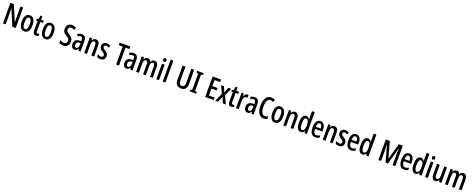

<svg xmlns="http://www.w3.org/2000/svg" viewBox="328 -3568 15450 6284"><g transform="rotate(20 8053.5 -426.0)"><path d="M516 -51H397L163 -609H159Q162 -559 163.5 -522Q165 -485 166 -453V-51H72V-765H190L424 -217H427Q425 -268 424 -304.5Q423 -341 422 -372V-765H516Z M1003 -321Q1003 -240 983.5 -177Q964 -114 922 -77.5Q880 -41 814 -41Q751 -41 709.5 -77Q668 -113 647.5 -176Q627 -239 627 -321Q627 -452 672.5 -526.5Q718 -601 816 -601Q904 -601 953.5 -530Q1003 -459 1003 -321ZM724 -321Q724 -223 746 -174Q768 -125 815 -125Q863 -125 885 -173.5Q907 -222 907 -321Q907 -420 885 -468.5Q863 -517 815 -517Q767 -517 745.5 -468.5Q724 -420 724 -321Z M1252 -125Q1265 -125 1278.5 -128Q1292 -131 1307 -137V-60Q1269 -41 1222 -41Q1163 -41 1136.5 -78.5Q1110 -116 1110 -193V-512H1058V-563L1115 -588L1140 -710H1205V-591H1300V-512H1205V-199Q1205 -162 1215 -143.5Q1225 -125 1252 -125Z M1739 -321Q1739 -240 1719.5 -177Q1700 -114 1658 -77.5Q1616 -41 1550 -41Q1487 -41 1445.5 -77Q1404 -113 1383.5 -176Q1363 -239 1363 -321Q1363 -452 1408.5 -526.5Q1454 -601 1552 -601Q1640 -601 1689.5 -530Q1739 -459 1739 -321ZM1460 -321Q1460 -223 1482 -174Q1504 -125 1551 -125Q1599 -125 1621 -173.5Q1643 -222 1643 -321Q1643 -420 1621 -468.5Q1599 -517 1551 -517Q1503 -517 1481.5 -468.5Q1460 -420 1460 -321Z M2369 -248Q2369 -186 2344.5 -139.5Q2320 -93 2276.5 -67Q2233 -41 2176 -41Q2136 -41 2097.5 -49.5Q2059 -58 2025 -75V-178Q2061 -158 2100.5 -146Q2140 -134 2175 -134Q2221 -134 2245 -165.5Q2269 -197 2269 -240Q2269 -288 2244.5 -316.5Q2220 -345 2165 -377Q2129 -399 2098.5 -424Q2068 -449 2049 -486.5Q2030 -524 2030 -582Q2029 -639 2052 -682.5Q2075 -726 2117 -750.5Q2159 -775 2215 -775Q2255 -775 2292.5 -764.5Q2330 -754 2365 -736L2334 -647Q2269 -682 2218 -682Q2177 -682 2153.5 -655Q2130 -628 2130 -587Q2130 -553 2140 -531Q2150 -509 2172.5 -491Q2195 -473 2233 -451Q2301 -412 2335 -365Q2369 -318 2369 -248Z M2623 -601Q2702 -601 2738.5 -553Q2775 -505 2775 -413V-51H2703L2689 -125H2687Q2664 -83 2634 -62Q2604 -41 2560 -41Q2517 -41 2490.5 -64Q2464 -87 2451 -124.5Q2438 -162 2438 -205Q2438 -287 2484 -330.5Q2530 -374 2616 -378L2680 -381V-414Q2680 -469 2663.5 -496Q2647 -523 2611 -523Q2566 -523 2506 -489L2476 -560Q2543 -601 2623 -601ZM2636 -311Q2535 -306 2535 -206Q2535 -160 2551 -139Q2567 -118 2595 -118Q2634 -118 2657.5 -156Q2681 -194 2681 -261V-314Z M3112 -601Q3177 -601 3212 -554.5Q3247 -508 3247 -414V-51H3151V-392Q3151 -454 3136.5 -485Q3122 -516 3087 -516Q3037 -516 3016.5 -471.5Q2996 -427 2996 -326V-51H2901V-591H2976L2987 -520H2993Q3010 -560 3042 -580.5Q3074 -601 3112 -601Z M3626 -200Q3626 -121 3583.5 -81Q3541 -41 3466 -41Q3428 -41 3396.5 -49.5Q3365 -58 3340 -71V-167Q3363 -149 3396 -137Q3429 -125 3463 -125Q3495 -125 3513 -143.5Q3531 -162 3531 -194Q3531 -222 3515 -242.5Q3499 -263 3450 -290Q3398 -321 3368.5 -357.5Q3339 -394 3339 -457Q3339 -523 3381.5 -562Q3424 -601 3494 -601Q3564 -601 3624 -564L3592 -487Q3570 -501 3547 -510.5Q3524 -520 3497 -520Q3467 -520 3450 -503.5Q3433 -487 3433 -459Q3433 -431 3449.5 -412.5Q3466 -394 3514 -365Q3547 -344 3572 -322Q3597 -300 3611.5 -271Q3626 -242 3626 -200Z M4113 -51H4014V-677H3878V-765H4249V-677H4113Z M4432 -601Q4511 -601 4547.5 -553Q4584 -505 4584 -413V-51H4512L4498 -125H4496Q4473 -83 4443 -62Q4413 -41 4369 -41Q4326 -41 4299.5 -64Q4273 -87 4260 -124.5Q4247 -162 4247 -205Q4247 -287 4293 -330.5Q4339 -374 4425 -378L4489 -381V-414Q4489 -469 4472.5 -496Q4456 -523 4420 -523Q4375 -523 4315 -489L4285 -560Q4352 -601 4432 -601ZM4445 -311Q4344 -306 4344 -206Q4344 -160 4360 -139Q4376 -118 4404 -118Q4443 -118 4466.5 -156Q4490 -194 4490 -261V-314Z M5158 -601Q5288 -601 5288 -411V-51H5193V-389Q5193 -455 5177 -485.5Q5161 -516 5129 -516Q5084 -516 5065 -472Q5046 -428 5046 -342V-51H4952V-392Q4952 -458 4936.5 -487Q4921 -516 4888 -516Q4838 -516 4821.5 -464.5Q4805 -413 4805 -326V-51H4710V-591H4785L4795 -519H4802Q4818 -561 4849 -581Q4880 -601 4919 -601Q4965 -601 4993 -578Q5021 -555 5030 -518H5040Q5075 -601 5158 -601Z M5461 -796Q5514 -796 5514 -734Q5514 -672 5461 -672Q5407 -672 5407 -734Q5407 -796 5461 -796ZM5508 -591V-51H5413V-591Z M5731 -51H5636V-811H5731Z M6474 -272Q6474 -155 6423 -98Q6372 -41 6273 -41Q6174 -41 6122.5 -98Q6071 -155 6071 -272V-765H6169V-277Q6169 -196 6196 -163Q6223 -130 6273 -130Q6324 -130 6349 -163.5Q6374 -197 6374 -278V-765H6474Z M6802 -51H6572V-106L6637 -130V-686L6572 -710V-765H6802V-710L6736 -686V-130L6802 -106Z M7409 -51H7115V-765H7409V-678H7214V-466H7396V-379H7214V-139H7409Z M7593 -329 7473 -591H7575L7650 -405L7726 -591H7828L7707 -326L7833 -51H7731L7648 -249L7566 -51H7466Z M8052 -125Q8065 -125 8078.5 -128Q8092 -131 8107 -137V-60Q8069 -41 8022 -41Q7963 -41 7936.5 -78.5Q7910 -116 7910 -193V-512H7858V-563L7915 -588L7940 -710H8005V-591H8100V-512H8005V-199Q8005 -162 8015 -143.5Q8025 -125 8052 -125Z M8388 -601Q8397 -601 8407.5 -599.5Q8418 -598 8430 -595L8419 -495Q8411 -498 8401.5 -499.5Q8392 -501 8383 -501Q8336 -501 8308.5 -453Q8281 -405 8282 -331V-51H8187V-591H8260L8273 -499H8279Q8296 -544 8323 -572.5Q8350 -601 8388 -601Z M8648 -601Q8727 -601 8763.5 -553Q8800 -505 8800 -413V-51H8728L8714 -125H8712Q8689 -83 8659 -62Q8629 -41 8585 -41Q8542 -41 8515.5 -64Q8489 -87 8476 -124.5Q8463 -162 8463 -205Q8463 -287 8509 -330.5Q8555 -374 8641 -378L8705 -381V-414Q8705 -469 8688.5 -496Q8672 -523 8636 -523Q8591 -523 8531 -489L8501 -560Q8568 -601 8648 -601ZM8661 -311Q8560 -306 8560 -206Q8560 -160 8576 -139Q8592 -118 8620 -118Q8659 -118 8682.5 -156Q8706 -194 8706 -261V-314Z M9158 -688Q9106 -688 9074.5 -649.5Q9043 -611 9028.5 -547Q9014 -483 9014 -407Q9014 -276 9053 -202.5Q9092 -129 9161 -129Q9191 -129 9218.5 -137.5Q9246 -146 9274 -160V-71Q9221 -41 9149 -41Q9038 -41 8974.5 -138Q8911 -235 8911 -408Q8911 -511 8938 -594.5Q8965 -678 9018.5 -727Q9072 -776 9152 -776Q9190 -776 9224.5 -766Q9259 -756 9292 -736L9260 -653Q9235 -669 9209.5 -678.5Q9184 -688 9158 -688Z M9733 -321Q9733 -240 9713.5 -177Q9694 -114 9652 -77.5Q9610 -41 9544 -41Q9481 -41 9439.5 -77Q9398 -113 9377.5 -176Q9357 -239 9357 -321Q9357 -452 9402.5 -526.5Q9448 -601 9546 -601Q9634 -601 9683.5 -530Q9733 -459 9733 -321ZM9454 -321Q9454 -223 9476 -174Q9498 -125 9545 -125Q9593 -125 9615 -173.5Q9637 -222 9637 -321Q9637 -420 9615 -468.5Q9593 -517 9545 -517Q9497 -517 9475.5 -468.5Q9454 -420 9454 -321Z M10048 -601Q10113 -601 10148 -554.5Q10183 -508 10183 -414V-51H10087V-392Q10087 -454 10072.5 -485Q10058 -516 10023 -516Q9973 -516 9952.5 -471.5Q9932 -427 9932 -326V-51H9837V-591H9912L9923 -520H9929Q9946 -560 9978 -580.5Q10010 -601 10048 -601Z M10442 -41Q10365 -41 10324.5 -113.5Q10284 -186 10284 -321Q10284 -455 10324 -528Q10364 -601 10439 -601Q10476 -601 10507.5 -580.5Q10539 -560 10560 -521H10564Q10562 -546 10561 -565Q10560 -584 10560 -601V-811H10655V-51H10578L10566 -117H10560Q10537 -79 10509 -60Q10481 -41 10442 -41ZM10467 -121Q10559 -121 10560 -299V-329Q10560 -426 10537 -471.5Q10514 -517 10465 -517Q10422 -517 10401.5 -467Q10381 -417 10381 -321Q10381 -121 10467 -121Z M10937 -600Q10994 -600 11032 -568.5Q11070 -537 11089 -483Q11108 -429 11108 -360V-299H10851Q10853 -120 10964 -120Q10995 -120 11025 -129.5Q11055 -139 11087 -159V-76Q11028 -41 10955 -41Q10884 -41 10840.5 -76.5Q10797 -112 10777 -174.5Q10757 -237 10757 -317Q10757 -455 10802.5 -527.5Q10848 -600 10937 -600ZM10937 -524Q10899 -524 10877 -487.5Q10855 -451 10852 -372H11019Q11019 -435 10999 -479.5Q10979 -524 10937 -524Z M11420 -601Q11485 -601 11520 -554.5Q11555 -508 11555 -414V-51H11459V-392Q11459 -454 11444.5 -485Q11430 -516 11395 -516Q11345 -516 11324.5 -471.5Q11304 -427 11304 -326V-51H11209V-591H11284L11295 -520H11301Q11318 -560 11350 -580.5Q11382 -601 11420 -601Z M11934 -200Q11934 -121 11891.5 -81Q11849 -41 11774 -41Q11736 -41 11704.5 -49.5Q11673 -58 11648 -71V-167Q11671 -149 11704 -137Q11737 -125 11771 -125Q11803 -125 11821 -143.5Q11839 -162 11839 -194Q11839 -222 11823 -242.5Q11807 -263 11758 -290Q11706 -321 11676.5 -357.5Q11647 -394 11647 -457Q11647 -523 11689.5 -562Q11732 -601 11802 -601Q11872 -601 11932 -564L11900 -487Q11878 -501 11855 -510.5Q11832 -520 11805 -520Q11775 -520 11758 -503.5Q11741 -487 11741 -459Q11741 -431 11757.5 -412.5Q11774 -394 11822 -365Q11855 -344 11880 -322Q11905 -300 11919.5 -271Q11934 -242 11934 -200Z M12184 -600Q12241 -600 12279 -568.5Q12317 -537 12336 -483Q12355 -429 12355 -360V-299H12098Q12100 -120 12211 -120Q12242 -120 12272 -129.5Q12302 -139 12334 -159V-76Q12275 -41 12202 -41Q12131 -41 12087.5 -76.5Q12044 -112 12024 -174.5Q12004 -237 12004 -317Q12004 -455 12049.5 -527.5Q12095 -600 12184 -600ZM12184 -524Q12146 -524 12124 -487.5Q12102 -451 12099 -372H12266Q12266 -435 12246 -479.5Q12226 -524 12184 -524Z M12590 -41Q12513 -41 12472.5 -113.5Q12432 -186 12432 -321Q12432 -455 12472 -528Q12512 -601 12587 -601Q12624 -601 12655.5 -580.5Q12687 -560 12708 -521H12712Q12710 -546 12709 -565Q12708 -584 12708 -601V-811H12803V-51H12726L12714 -117H12708Q12685 -79 12657 -60Q12629 -41 12590 -41ZM12615 -121Q12707 -121 12708 -299V-329Q12708 -426 12685 -471.5Q12662 -517 12613 -517Q12570 -517 12549.5 -467Q12529 -417 12529 -321Q12529 -121 12615 -121Z M13397 -51 13238 -629H13234Q13237 -579 13239 -538Q13241 -497 13241 -475V-51H13147V-765H13286L13440 -207H13442L13599 -765H13738V-51H13642V-474Q13642 -499 13644 -540Q13646 -581 13648 -629H13644L13481 -51Z M14029 -600Q14086 -600 14124 -568.5Q14162 -537 14181 -483Q14200 -429 14200 -360V-299H13943Q13945 -120 14056 -120Q14087 -120 14117 -129.5Q14147 -139 14179 -159V-76Q14120 -41 14047 -41Q13976 -41 13932.5 -76.5Q13889 -112 13869 -174.5Q13849 -237 13849 -317Q13849 -455 13894.5 -527.5Q13940 -600 14029 -600ZM14029 -524Q13991 -524 13969 -487.5Q13947 -451 13944 -372H14111Q14111 -435 14091 -479.5Q14071 -524 14029 -524Z M14435 -41Q14358 -41 14317.5 -113.5Q14277 -186 14277 -321Q14277 -455 14317 -528Q14357 -601 14432 -601Q14469 -601 14500.5 -580.5Q14532 -560 14553 -521H14557Q14555 -546 14554 -565Q14553 -584 14553 -601V-811H14648V-51H14571L14559 -117H14553Q14530 -79 14502 -60Q14474 -41 14435 -41ZM14460 -121Q14552 -121 14553 -299V-329Q14553 -426 14530 -471.5Q14507 -517 14458 -517Q14415 -517 14394.5 -467Q14374 -417 14374 -321Q14374 -121 14460 -121Z M14822 -796Q14875 -796 14875 -734Q14875 -672 14822 -672Q14768 -672 14768 -734Q14768 -796 14822 -796ZM14869 -591V-51H14774V-591Z M15341 -591V-51H15265L15254 -122H15248Q15212 -41 15131 -41Q15058 -41 15026.5 -94.5Q14995 -148 14995 -239V-591H15090V-261Q15090 -126 15152 -126Q15205 -126 15225.5 -171Q15246 -216 15246 -307V-591Z M15916 -601Q16046 -601 16046 -411V-51H15951V-389Q15951 -455 15935 -485.5Q15919 -516 15887 -516Q15842 -516 15823 -472Q15804 -428 15804 -342V-51H15710V-392Q15710 -458 15694.5 -487Q15679 -516 15646 -516Q15596 -516 15579.5 -464.5Q15563 -413 15563 -326V-51H15468V-591H15543L15553 -519H15560Q15576 -561 15607 -581Q15638 -601 15677 -601Q15723 -601 15751 -578Q15779 -555 15788 -518H15798Q15833 -601 15916 -601Z"/></g></svg>

Font: Noto Sans Tamil UI ExtraCondensed Medium
Style: Regular
Weight: 500
Width: 2
Designer: Jelle Bosma - Monotype Design Team
Foundry: Monotype Imaging Inc.
Version: Version 2.004; ttfautohint (v1.8.4.7-5d5b)